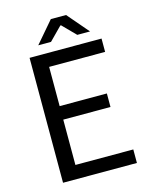

<svg xmlns="http://www.w3.org/2000/svg" viewBox="-121 -896 765 974"><g transform="rotate(-15 261.0 -409.0)"><path d="M87 0V-656H465V-586H171V-380H419V-309H171V-71H475V0ZM146 -706 242 -818H322L418 -706H351L284 -774H280L213 -706Z"/></g></svg>

Font: RibengUni
Style: Regular
Weight: 400
Designer: (1) Dr. Andrew Glass (Senior Program Manager at Microsoft Corporation)
(2) Bivuti Chakma (Chakma Font Designer & Keyboar
Foundry: Bivuti Chakma
Version: Version 2.2022; Updated on: 03 June 2022; Friday